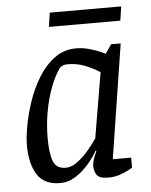

<svg xmlns="http://www.w3.org/2000/svg" viewBox="-50 -704 594 755"><g transform="rotate(-5 247.0 -326.5)"><path d="M158.3 9.4Q94.4 9.4 67 -34Q39.6 -77.4 39.6 -150Q39.6 -179.2 47.5 -224.3Q55.4 -269.5 72.2 -319.6Q89.1 -369.8 115.7 -413.5Q142.2 -457.3 179.6 -485.2Q216.9 -513 265.3 -513Q290.2 -513 314.7 -506.4Q339.3 -499.7 357.2 -492.2Q375.2 -484.6 379.7 -481.4L404.1 -517H441.9L371.3 -66H443.9V-26.9Q441.9 -24.9 427.6 -17.3Q413.3 -9.7 392.7 -2.6Q372.1 4.4 348.2 4.4Q312.6 4.4 302.5 -10.7Q292.3 -25.8 292.3 -45.9Q292.3 -58.3 296.9 -71.9Q301.5 -85.4 309.8 -103.6L306.8 -105.6Q291.9 -78.3 268.3 -51.8Q244.8 -25.3 216.9 -7.9Q189.1 9.4 158.3 9.4ZM184.2 -48.7Q207.4 -48.7 231.1 -66.5Q254.8 -84.3 275.2 -108.5Q295.7 -132.8 309.7 -153.5L353.3 -411.1Q329.3 -427.2 296.7 -440.4Q264.1 -453.6 227.8 -453.6Q213.6 -453.6 206.7 -450.1Q199.8 -446.6 195 -441.4Q174.5 -413.1 158.2 -369.7Q141.8 -326.2 132.6 -275.5Q123.3 -224.7 123.3 -171Q123.3 -111.5 135.1 -80.1Q147 -48.7 184.2 -48.7ZM166.4 -606.3 174.7 -661.9H456.6L448.3 -606.3Z"/></g></svg>

Font: Faustina Light
Style: Italic
Weight: 300
Italic angle: -8°
Designer: Alfonso Garcia
Foundry: http://www.omnibus-type.com
Version: Version 1.200